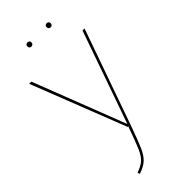

<svg xmlns="http://www.w3.org/2000/svg" viewBox="-265 -876 932 932"><g transform="rotate(-45 200.5 -410.5)"><path d="M221 -194Q190 -107 175 -74Q160 -41 141 -23Q122 -5 84 8L80 -4Q115 -16 132.5 -32.5Q150 -49 164.5 -82Q179 -115 207 -195H203L13 -681H28L212 -206L379 -681H393ZM163 -815Q163 -809 159 -805Q155 -801 148 -801Q142 -801 138.5 -805Q135 -809 135 -815Q135 -821 138.5 -825Q142 -829 148 -829Q163 -829 163 -815ZM295 -815Q295 -809 291 -805Q287 -801 281 -801Q275 -801 271 -805Q267 -809 267 -815Q267 -821 270.5 -825Q274 -829 281 -829Q288 -829 291.5 -825Q295 -821 295 -815Z"/></g></svg>

Font: Fira Sans Compressed Hair
Style: Regular
Weight: 100
Width: 1
Designer: bBox Type GmbH & Carrois Corporate GbR & Edenspiekermann AG
Foundry: bBox Type GmbH & Carrois Corporate GbR & Edenspiekermann AG
Version: Version 4.301